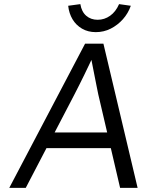

<svg xmlns="http://www.w3.org/2000/svg" viewBox="-20 -912 713 932"><path d="M25 0 393 -700H482L648 0H563L457 -454Q453 -473 448 -498.5Q443 -524 437.5 -551.5Q432 -579 427 -605Q422 -631 418 -651H438Q426 -626 414 -600.5Q402 -575 389.5 -549.5Q377 -524 364.5 -499Q352 -474 339 -449L105 0ZM167 -193 206 -269H537L559 -193ZM445 -756Q407 -756 378 -773Q349 -790 332 -818.5Q315 -847 311 -884L370 -892Q376 -855 398.5 -835.5Q421 -816 454 -816Q487 -816 514.5 -835.5Q542 -855 558 -892L615 -884Q602 -847 576.5 -818.5Q551 -790 517.5 -773Q484 -756 445 -756Z"/></svg>

Font: Lexend Light
Style: Italic
Weight: 300
Italic angle: -8.13011°
Designer: Bonnie Shaver-Troup, Thomas Jockin
Foundry: Lexend
Version: Version 1.007